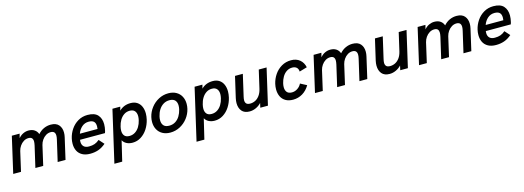

<svg xmlns="http://www.w3.org/2000/svg" viewBox="0 -1398 6859 2512"><g transform="rotate(-15 3429.5 -142.0)"><path d="M131.8 -487.8H237.3L223.1 -430.7Q251.5 -464.4 286.9 -480.7Q322.3 -497.1 358.4 -497.1Q407.7 -497.1 439.9 -475.1Q472.2 -453.1 484.9 -414.6Q522 -456.5 566.7 -476.3Q611.3 -496.1 659.2 -496.1Q731.9 -496.1 767.1 -455.8Q802.2 -415.5 802.2 -351.6Q802.2 -320.8 794.9 -290L728.5 0H622.1L688 -285.6Q695.3 -316.4 695.3 -338.4Q695.3 -401.4 633.8 -401.4Q599.1 -401.4 568.6 -382.6Q538.1 -363.8 516.8 -332.8Q495.6 -301.8 487.3 -266.6L426.3 0H320.3L386.7 -287.6Q393.6 -320.3 393.6 -339.4Q393.6 -369.1 379.4 -385.3Q365.2 -401.4 332.5 -401.4Q298.3 -401.4 267.8 -382.6Q237.3 -363.8 216.1 -332.8Q194.8 -301.8 186.5 -266.6L125.5 0H20Z M872.1 -178.7Q872.1 -215.8 880.4 -251Q895 -314.9 932.6 -370.6Q970.2 -426.3 1028.1 -460.2Q1085.9 -494.1 1157.2 -494.1Q1252.4 -494.1 1295.2 -446.8Q1337.9 -399.4 1337.9 -321.3Q1337.9 -279.3 1326.2 -231Q1322.3 -216.3 1317.9 -205.1H979.5Q977.5 -192.9 977.5 -178.7Q977.5 -137.2 1001.5 -113.8Q1025.4 -90.3 1072.8 -90.3Q1116.7 -90.3 1149.4 -101.8Q1182.1 -113.3 1213.9 -140.6L1275.4 -71.8Q1225.6 -29.3 1174.6 -11.7Q1123.5 5.9 1063.5 5.9Q999.5 5.9 956.5 -18.1Q913.6 -42 892.8 -83.5Q872.1 -125 872.1 -178.7ZM1237.8 -282.7Q1240.7 -302.7 1240.7 -318.4Q1240.7 -362.3 1218.8 -383.5Q1196.8 -404.8 1149.4 -404.8Q1095.7 -404.8 1056.6 -370.6Q1017.6 -336.4 998.5 -282.7Z M1494.6 -487.8H1600.6L1587.4 -437Q1648.4 -498 1740.7 -498Q1793 -498 1828.9 -474.6Q1864.7 -451.2 1882.8 -409.9Q1900.9 -368.7 1900.9 -315.4Q1900.9 -277.8 1891.1 -234.4Q1875.5 -167.5 1839.4 -111.8Q1803.2 -56.2 1750.7 -23.2Q1698.2 9.8 1636.2 9.8Q1590.3 9.8 1555.7 -8.1Q1521 -25.9 1503.9 -58.6L1439 213.9H1333ZM1788.1 -253.4Q1794.9 -283.2 1794.9 -307.6Q1794.9 -352.1 1772.7 -378.2Q1750.5 -404.3 1705.1 -404.3Q1662.1 -404.3 1627.9 -381.6Q1593.8 -358.9 1570.8 -320.6Q1547.9 -282.2 1537.1 -233.9Q1530.3 -204.1 1530.3 -179.7Q1530.3 -136.2 1552 -111.1Q1573.7 -85.9 1619.1 -85.9Q1662.1 -85.9 1696.5 -107.9Q1731 -129.9 1754.2 -167.7Q1777.3 -205.6 1788.1 -253.4Z M1950.2 -185.5Q1950.2 -218.8 1958 -252Q1973.6 -318.4 2016.1 -373.8Q2058.6 -429.2 2120.1 -461.7Q2181.6 -494.1 2251.5 -494.1Q2313 -494.1 2357.7 -469Q2402.3 -443.8 2425.8 -399.4Q2449.2 -355 2449.2 -298.8Q2449.2 -265.6 2441.4 -232.4Q2425.8 -165.5 2383.3 -110.4Q2340.8 -55.2 2279.3 -22.7Q2217.8 9.8 2147.9 9.8Q2086.4 9.8 2041.7 -15.4Q1997.1 -40.5 1973.6 -85Q1950.2 -129.4 1950.2 -185.5ZM2335.4 -252Q2341.8 -277.8 2341.8 -304.2Q2341.8 -349.6 2317.9 -376.2Q2293.9 -402.8 2242.7 -402.8Q2195.8 -402.8 2159.2 -379.9Q2122.6 -356.9 2098.6 -318.4Q2074.7 -279.8 2064 -232.4Q2057.6 -206.5 2057.6 -180.2Q2057.6 -134.8 2081.5 -107.9Q2105.5 -81.1 2156.7 -81.1Q2204.1 -81.1 2240.7 -104Q2277.3 -127 2300.8 -165.8Q2324.2 -204.6 2335.4 -252Z M2607.4 -487.8H2713.4L2700.2 -437Q2761.2 -498 2853.5 -498Q2905.8 -498 2941.7 -474.6Q2977.5 -451.2 2995.6 -409.9Q3013.7 -368.7 3013.7 -315.4Q3013.7 -277.8 3003.9 -234.4Q2988.3 -167.5 2952.1 -111.8Q2916 -56.2 2863.5 -23.2Q2811 9.8 2749 9.8Q2703.1 9.8 2668.5 -8.1Q2633.8 -25.9 2616.7 -58.6L2551.8 213.9H2445.8ZM2900.9 -253.4Q2907.7 -283.2 2907.7 -307.6Q2907.7 -352.1 2885.5 -378.2Q2863.3 -404.3 2817.9 -404.3Q2774.9 -404.3 2740.7 -381.6Q2706.5 -358.9 2683.6 -320.6Q2660.6 -282.2 2649.9 -233.9Q2643.1 -204.1 2643.1 -179.7Q2643.1 -136.2 2664.8 -111.1Q2686.5 -85.9 2731.9 -85.9Q2774.9 -85.9 2809.3 -107.9Q2843.8 -129.9 2866.9 -167.7Q2890.1 -205.6 2900.9 -253.4Z M3081.5 -138.2Q3081.5 -168.5 3089.4 -204.6L3154.8 -487.8H3260.7L3194.3 -199.2Q3187 -168.9 3187 -148.4Q3187 -119.1 3202.6 -102.8Q3218.3 -86.4 3254.9 -86.4Q3290 -86.4 3323 -102.5Q3356 -118.7 3381.8 -153.6Q3407.7 -188.5 3419.9 -241.7L3476.6 -487.8H3582.5L3470.2 0H3366.7L3380.4 -61Q3349.6 -27.3 3307.6 -8.1Q3265.6 11.2 3222.7 11.2Q3150.9 11.2 3116.2 -30.3Q3081.5 -71.8 3081.5 -138.2Z M3627.9 -178.2Q3627.9 -214.8 3636.7 -252.9Q3651.9 -317.4 3689.5 -372.8Q3727.1 -428.2 3784.9 -462.2Q3842.8 -496.1 3914.6 -496.1Q3985.8 -496.1 4032 -457.5Q4078.1 -418.9 4091.3 -354L3986.8 -323.7Q3985.4 -360.8 3963.4 -380.1Q3941.4 -399.4 3904.8 -399.4Q3861.3 -399.4 3827.1 -376.2Q3793 -353 3771 -315.2Q3749 -277.3 3738.8 -233.4Q3731.9 -205.1 3731.9 -180.2Q3731.9 -137.7 3752.9 -112.1Q3773.9 -86.4 3819.8 -86.4Q3860.4 -86.4 3895.8 -109.9Q3931.2 -133.3 3949.7 -171.4L4035.6 -126Q3997.1 -60.1 3938.5 -25.1Q3879.9 9.8 3811 9.8Q3750 9.8 3708.7 -14.9Q3667.5 -39.6 3647.7 -82Q3627.9 -124.5 3627.9 -178.2Z M4219.2 -487.8H4324.7L4310.5 -430.7Q4338.9 -464.4 4374.3 -480.7Q4409.7 -497.1 4445.8 -497.1Q4495.1 -497.1 4527.3 -475.1Q4559.6 -453.1 4572.3 -414.6Q4609.4 -456.5 4654.1 -476.3Q4698.7 -496.1 4746.6 -496.1Q4819.3 -496.1 4854.5 -455.8Q4889.6 -415.5 4889.6 -351.6Q4889.6 -320.8 4882.3 -290L4815.9 0H4709.5L4775.4 -285.6Q4782.7 -316.4 4782.7 -338.4Q4782.7 -401.4 4721.2 -401.4Q4686.5 -401.4 4656 -382.6Q4625.5 -363.8 4604.2 -332.8Q4583 -301.8 4574.7 -266.6L4513.7 0H4407.7L4474.1 -287.6Q4481 -320.3 4481 -339.4Q4481 -369.1 4466.8 -385.3Q4452.6 -401.4 4419.9 -401.4Q4385.7 -401.4 4355.2 -382.6Q4324.7 -363.8 4303.5 -332.8Q4282.2 -301.8 4273.9 -266.6L4212.9 0H4107.4Z M4977.1 -138.2Q4977.1 -168.5 4984.9 -204.6L5050.3 -487.8H5156.2L5089.8 -199.2Q5082.5 -168.9 5082.5 -148.4Q5082.5 -119.1 5098.1 -102.8Q5113.8 -86.4 5150.4 -86.4Q5185.5 -86.4 5218.5 -102.5Q5251.5 -118.7 5277.3 -153.6Q5303.2 -188.5 5315.4 -241.7L5372.1 -487.8H5478L5365.7 0H5262.2L5275.9 -61Q5245.1 -27.3 5203.1 -8.1Q5161.1 11.2 5118.2 11.2Q5046.4 11.2 5011.7 -30.3Q4977.1 -71.8 4977.1 -138.2Z M5628.4 -487.8H5733.9L5719.7 -430.7Q5748 -464.4 5783.4 -480.7Q5818.8 -497.1 5855 -497.1Q5904.3 -497.1 5936.5 -475.1Q5968.8 -453.1 5981.4 -414.6Q6018.6 -456.5 6063.2 -476.3Q6107.9 -496.1 6155.8 -496.1Q6228.5 -496.1 6263.7 -455.8Q6298.8 -415.5 6298.8 -351.6Q6298.8 -320.8 6291.5 -290L6225.1 0H6118.7L6184.6 -285.6Q6191.9 -316.4 6191.9 -338.4Q6191.9 -401.4 6130.4 -401.4Q6095.7 -401.4 6065.2 -382.6Q6034.7 -363.8 6013.4 -332.8Q5992.2 -301.8 5983.9 -266.6L5922.9 0H5816.9L5883.3 -287.6Q5890.1 -320.3 5890.1 -339.4Q5890.1 -369.1 5876 -385.3Q5861.8 -401.4 5829.1 -401.4Q5794.9 -401.4 5764.4 -382.6Q5733.9 -363.8 5712.6 -332.8Q5691.4 -301.8 5683.1 -266.6L5622.1 0H5516.6Z M6368.7 -178.7Q6368.7 -215.8 6377 -251Q6391.6 -314.9 6429.2 -370.6Q6466.8 -426.3 6524.7 -460.2Q6582.5 -494.1 6653.8 -494.1Q6749 -494.1 6791.7 -446.8Q6834.5 -399.4 6834.5 -321.3Q6834.5 -279.3 6822.8 -231Q6818.8 -216.3 6814.5 -205.1H6476.1Q6474.1 -192.9 6474.1 -178.7Q6474.1 -137.2 6498 -113.8Q6522 -90.3 6569.3 -90.3Q6613.3 -90.3 6646 -101.8Q6678.7 -113.3 6710.4 -140.6L6772 -71.8Q6722.2 -29.3 6671.1 -11.7Q6620.1 5.9 6560.1 5.9Q6496.1 5.9 6453.1 -18.1Q6410.2 -42 6389.4 -83.5Q6368.7 -125 6368.7 -178.7ZM6734.4 -282.7Q6737.3 -302.7 6737.3 -318.4Q6737.3 -362.3 6715.3 -383.5Q6693.4 -404.8 6646 -404.8Q6592.3 -404.8 6553.2 -370.6Q6514.2 -336.4 6495.1 -282.7Z"/></g></svg>

Font: Acari Sans SemiBold
Style: Italic
Weight: 600
Italic angle: -13°
Designer: Alfredo Marco Pradil and Stefan Peev
Foundry: Hanken Design Co.
Version: Version 1.045;January 11, 2019;FontCreator 11.5.0.2425 64-bi